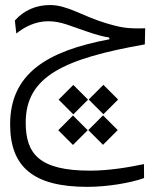

<svg xmlns="http://www.w3.org/2000/svg" viewBox="-20 -433 626 758"><path d="M324.7 304.7C403.8 304.7 496.1 289.1 548.8 270L548.3 214.8C490.2 227.1 412.1 240.7 335.9 240.7C135.7 240.7 81.5 175.3 81.5 50.8C81.5 -131.3 231.9 -201.2 551.8 -257.8L553.2 -321.3C482.9 -319.3 457.5 -323.7 396 -342.3C306.2 -369.1 246.6 -413.1 177.7 -413.1C123.5 -413.1 75.2 -393.1 38.6 -352.1L44.4 -300.8C78.6 -328.1 121.6 -349.1 170.4 -349.1C221.7 -349.1 259.3 -329.6 318.4 -310.1C365.7 -293.9 385.3 -289.1 411.6 -284.7V-277.8C163.1 -231.4 20 -140.6 20 58.1C20 225.6 111.3 304.7 324.7 304.7ZM268.1 139.2 326.2 81.1 268.1 22.9 210 81.1ZM386.7 138.7 444.8 80.6 386.7 22.5 328.6 80.6ZM269.5 18.6 327.6 -39.6 269.5 -97.7 211.4 -39.6ZM388.2 18.1 446.3 -40 388.2 -98.1 330.1 -40Z"/></svg>

Font: Cascadia Mono NF Light
Style: Regular
Weight: 300
Monospace: yes
Designer: Aaron Bell
Foundry: Saja Typeworks
Version: Version 2404.023